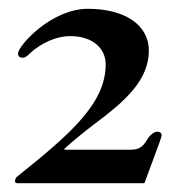

<svg xmlns="http://www.w3.org/2000/svg" viewBox="-20 -727 411 436"><path d="M14 -315C14 -313 16 -311 19 -311H308L342 -403C344 -409 347 -417 347 -420C347 -425 343 -428 337 -428C329 -428 320 -419 316 -413C306 -396 299 -387 276 -387H127L126 -389C146 -407 169 -426 194 -445C264 -497 318 -545 318 -612C318 -672 261 -707 180 -707C95 -707 21 -622 21 -606C21 -599 24 -596 32 -596C37 -596 41 -599 46 -604C73 -630 109 -645 139 -645C193 -645 220 -615 220 -581C220 -492 140 -423 19 -326C17 -325 14 -320 14 -315Z"/></svg>

Font: Monomakh Unicode
Style: Regular
Weight: 400
Version: Version 1.2